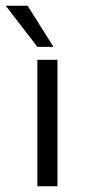

<svg xmlns="http://www.w3.org/2000/svg" viewBox="-50 -648 299 668"><path d="M80 0V-440H150V0ZM80 -485 -30 -628H46L136 -485Z"/></svg>

Font: Teachers
Style: Regular
Weight: 400
Designer: Alfredo Marco Pradil, Chank Diesel
Version: Version 1.001